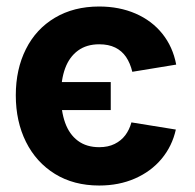

<svg xmlns="http://www.w3.org/2000/svg" viewBox="-20 -557 596 587"><path d="M318.6 -220.5H122.3V-306H318.6ZM283.3 -421.6Q244.7 -421.6 218.5 -402.4Q192.2 -383.2 179.3 -348.5Q166.4 -313.7 166.4 -265.6Q166.4 -217.2 179.1 -181.8Q191.8 -146.3 218 -126.7Q244.3 -107 283.3 -107Q310.5 -107 330.4 -116.9Q350.3 -126.7 362.9 -143.4Q375.5 -160 381.8 -182.8L517.6 -160.9Q506.3 -110.2 474.1 -71.5Q441.8 -32.8 392.7 -11.3Q343.7 10.2 283.3 10.2Q205.6 10.2 148.1 -25.2Q90.6 -60.7 59.4 -123.2Q28.3 -185.7 28.3 -265.6Q28.3 -345.3 59.2 -406.8Q90 -468.3 147.8 -502.7Q205.6 -537.1 283 -537.1Q344.7 -537.1 394.5 -515.5Q444.3 -493.9 476.4 -453.8Q508.5 -413.7 518.7 -359.5L384.5 -337.5Q378.1 -364 365.4 -382.8Q352.6 -401.6 332.3 -411.6Q311.9 -421.6 283.3 -421.6Z"/></svg>

Font: Pretendard Std Variable
Style: Regular
Weight: 400
Designer: Base glyphs from Inter by Rasmus Andersson; Hangeul glyphs from Noto Sans CJK(Source Han Sans) by Jang Soo-young and Kan
Foundry: Kil Hyung-jin
Version: Version 1.309;Glyphs 3.2 (3225)